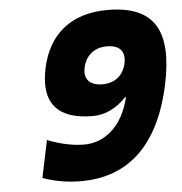

<svg xmlns="http://www.w3.org/2000/svg" viewBox="-50 -727 743 785"><g transform="rotate(-5 321.0 -335.0)"><path d="M252 9C432 9 572 -93 628 -356C672 -565 618 -679 419 -679C269 -679 176 -600 147 -465C115 -317 184 -252 323 -252C374 -252 421 -276 460 -317H464C435 -195 358 -139 278 -139C222 -139 166 -155 127 -171L95 -18C146 1 201 9 252 9ZM306 -452C317 -503 354 -531 404 -531C457 -531 480 -504 470 -455C459 -406 424 -378 373 -378C322 -378 296 -405 306 -452Z"/></g></svg>

Font: LT Wave Mono Black
Style: Italic
Weight: 900
Designer: Daniel Lyons
Version: Version 2.5 (Glyphs App)